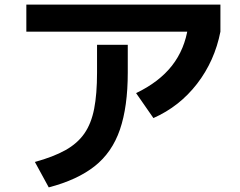

<svg xmlns="http://www.w3.org/2000/svg" viewBox="-20 -754 1040 831"><path d="M131 -53Q211 -75 263 -104Q315 -133 345 -176Q375 -219 387.5 -283Q400 -347 400 -440V-560H533V-440Q533 -292 499 -193Q465 -94 389.5 -34.5Q314 25 191 57ZM94 -617V-734H934V-617ZM569 -351Q669 -399 724.5 -470Q780 -541 794 -638L934 -617Q909 -490 833 -391.5Q757 -293 644 -243Z"/></svg>

Font: M PLUS 1 Code
Style: Regular
Weight: 400
Designer: Coji Morishita
Foundry: UNDERFOREST DESIGN
Version: Version 1.005